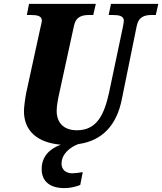

<svg xmlns="http://www.w3.org/2000/svg" viewBox="-20 -734 833 986"><path d="M392 216 405 150C380 154 363 156 350 156C321 156 296 139 296 107C296 54 344 20 382 6C506 -11 580 -92 606 -226L682 -600C692 -650 725 -657 760 -657H780L793 -714H550L538 -657H557C591 -657 616 -653 616 -627C616 -621 613 -607 611 -595L540 -258C516 -150 480 -65 375 -65C309 -65 271 -102 271 -165C271 -191 279 -232 285 -258L360 -602C370 -650 403 -657 439 -657H459L472 -714H129L118 -657H137C171 -657 195 -653 195 -627C195 -621 192 -612 187 -589L115 -259C109 -230 103 -182 103 -163C103 -61 173 -1 292 9C238 29 194 67 194 134C194 198 237 232 311 232C339 232 366 226 392 216Z"/></svg>

Font: Noto Serif SemiCondensed Extra
Style: Italic
Weight: 800
Width: 4
Italic angle: -12°
Designer: Monotype Design Team
Foundry: Monotype Imaging Inc.
Version: Version 1.901